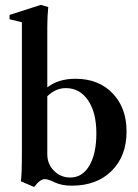

<svg xmlns="http://www.w3.org/2000/svg" viewBox="-20 -746 562 783"><path d="M119.1 16.6 64.9 -6.8Q69.3 -26.4 69.3 -132.8V-655.3L19 -667.5V-685.1L146.5 -726.1L176.8 -717.3Q172.9 -679.2 172.9 -636.2V-389.6Q217.3 -424.8 288.1 -424.8Q381.8 -424.8 439 -365.7Q496.1 -306.6 496.1 -210Q496.1 -109.4 435.3 -49.1Q374.5 11.2 272.9 11.2Q231 11.2 201.7 -2.9Q175.8 -15.6 162.6 -15.6Q143.6 -15.6 119.1 16.6ZM172.9 -116.7Q172.9 -77.1 200.2 -49.6Q227.5 -22 266.6 -22Q315.9 -22 344.5 -70.6Q373 -119.1 373 -202.6Q373 -287.1 339.1 -336.9Q305.2 -386.7 248.5 -386.7Q207 -386.7 172.9 -353.5Z"/></svg>

Font: Elstob 18pt SemiBold
Style: Regular
Weight: 600
Designer: Peter S. Baker
Version: Version 1.015